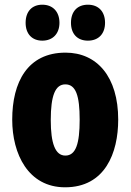

<svg xmlns="http://www.w3.org/2000/svg" viewBox="-20 -787 556 817"><path d="M89 -690C89 -642 117 -614 160 -614C205 -614 233 -644 233 -690C233 -737 205 -767 160 -767C117 -767 89 -739 89 -690ZM282 -690C282 -643 309 -614 354 -614C400 -614 427 -644 427 -690C427 -737 400 -767 354 -767C310 -767 282 -739 282 -690ZM483 -278C483 -460 393 -563 259 -563C97 -563 32 -437 32 -278C32 -132 100 10 257 10C427 10 483 -136 483 -278ZM196 -276C196 -380 215 -428 258 -428C303 -428 319 -379 319 -278C319 -176 303 -125 258 -125C215 -125 196 -177 196 -276Z"/></svg>

Font: Noto Sans Lao ExtraCondensed Black
Style: Regular
Weight: 900
Width: 2
Designer: Monotype Design Team
Foundry: Monotype Imaging Inc.
Version: Version 2.003